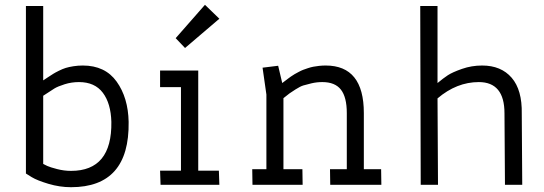

<svg xmlns="http://www.w3.org/2000/svg" viewBox="-20 -770 2267 800"><path d="M88 -745H160V-435Q164 -438 179.5 -448Q195 -458 202 -462.5Q209 -467 225 -475Q241 -483 254 -487Q267 -491 286 -494Q305 -497 325 -497Q418 -497 466 -430Q514 -363 516 -262Q520 10 276 10Q229 10 182 -4Q135 -18 112 -32L88 -47ZM276 -58Q447 -58 444 -262Q442 -339 408.5 -383.5Q375 -428 309 -428Q278 -428 249.5 -419Q221 -410 207 -401.5Q193 -393 160 -371V-87Q165 -84 177 -78.5Q189 -73 218 -65.5Q247 -58 276 -58Z M894 0 892 -59H806V-476H647V-407H734V-59H647L649 0ZM712 -611 834 -750 894 -692 751 -570Z M1496 -299V-65H1568L1569 0H1356L1355 -65H1425V-299Q1425 -365 1400.5 -396.5Q1376 -428 1323 -428Q1300 -428 1278.5 -423Q1257 -418 1244 -414Q1231 -410 1211.5 -397.5Q1192 -385 1186.5 -381Q1181 -377 1161 -361V-65H1240L1241 0H1032L1031 -65H1090V-376L1074 -488L1139 -496L1156 -424Q1157 -425 1166.5 -432Q1176 -439 1179 -441.5Q1182 -444 1192 -451Q1202 -458 1207.5 -461Q1213 -464 1224 -470Q1235 -476 1243 -479Q1251 -482 1263 -486Q1275 -490 1285.5 -492Q1296 -494 1309.5 -495.5Q1323 -497 1337 -497Q1496 -497 1496 -299Z M1733 0 1731 -745H1803V-424Q1827 -444 1846 -456.5Q1865 -469 1905 -483Q1945 -497 1989 -497Q2068 -497 2112 -446Q2156 -395 2154 -296L2156 0H2084L2082 -298Q2082 -428 1975 -428Q1883 -428 1803 -360L1805 0Z"/></svg>

Font: Biancoenero Regular
Style: Regular
Weight: 400
Designer: Riccardo Lorusso, Umberto Mischi
Foundry: Biancoenero Edizioni
Version: Version 0.000